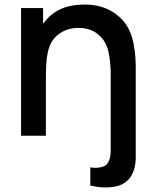

<svg xmlns="http://www.w3.org/2000/svg" viewBox="-20 -598 681 846"><path d="M504.4 -524.9Q529.3 -503.4 544.9 -474.4Q560.5 -445.3 567.6 -410.2Q574.7 -375 576.7 -344.7Q578.6 -314.5 578.1 -272.9V93.8Q578.1 149.4 554.2 182.9Q530.3 216.3 487.3 224.1Q437 233.4 377.9 219.7V139.6Q394.5 142.6 410.6 141.1Q426.8 139.6 439.5 134Q452.1 128.4 460 110.8Q467.8 93.3 467.8 64.5V-268.6Q467.8 -330.6 456.8 -374.3Q445.8 -418 415.5 -443.8Q379.9 -476.6 317.9 -475.1Q269 -472.2 235.4 -444.8Q199.7 -417.5 189.5 -361.3Q182.1 -330.1 182.1 -247.1V-245.6V0H72.8V-562.5H169.9V-493.7L187.5 -514.6Q239.3 -571.8 330.1 -577.1Q436 -585 504.4 -524.9Z"/></svg>

Font: Manrope3 Semibold
Style: Regular
Weight: 600
Width: 4
Designer: Mikhail Sharanda
Foundry: Mikhail Sharanda
Version: Version 3.000;PS 003.000;hotconv 1.0.88;makeotf.lib2.5.64775